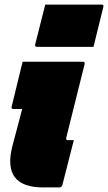

<svg xmlns="http://www.w3.org/2000/svg" viewBox="-20 -820 473 840"><path d="M79 -550H342Q353 -550 350 -539Q330 -459 310 -378.5Q290 -298 270 -218Q268 -212 271 -209Q273 -207 277 -207H303Q290 -158 278 -109Q266 -60 253 -11Q250 0 239 0H169Q-12 0 34 -180Q43 -213 55 -259.5Q67 -306 77 -343H39Q28 -343 31 -354Q43 -403 55 -452Q67 -501 79 -550ZM178 -800H424Q435 -800 432 -789L389 -615H143Q131 -615 134 -626Z"/></svg>

Font: Recursive Sn Lnr St XBk
Style: Italic
Weight: 1000
Italic angle: -15°
Version: Version 1.079;hotconv 1.0.112;makeotfexe 2.5.65598; ttfautoh